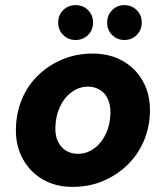

<svg xmlns="http://www.w3.org/2000/svg" viewBox="-20 -717 647 749"><path d="M263 12Q196 12 146 -17.5Q96 -47 68.5 -98Q41 -149 42 -213Q43 -276 65.5 -330Q88 -384 129 -423.5Q170 -463 224 -485.5Q278 -508 341 -508Q408 -508 458.5 -479.5Q509 -451 537.5 -400Q566 -349 565 -283Q564 -221 541 -167Q518 -113 476.5 -73Q435 -33 381 -10.5Q327 12 263 12ZM283 -117Q319 -117 347.5 -138Q376 -159 393 -195Q410 -231 411 -277Q411 -310 400 -332.5Q389 -355 369 -367Q349 -379 324 -379Q289 -379 260 -358Q231 -337 214 -301Q197 -265 196 -219Q195 -187 206.5 -164Q218 -141 238 -129Q258 -117 283 -117ZM275 -561Q246 -561 226.5 -580.5Q207 -600 207 -629Q207 -658 226.5 -677.5Q246 -697 275 -697Q304 -697 323.5 -677.5Q343 -658 343 -629Q343 -600 323.5 -580.5Q304 -561 275 -561ZM465 -561Q437 -561 417.5 -580.5Q398 -600 398 -629Q398 -658 417.5 -677.5Q437 -697 465 -697Q494 -697 513.5 -677.5Q533 -658 533 -629Q533 -600 513.5 -580.5Q494 -561 465 -561Z"/></svg>

Font: DM Sans 28pt Black
Style: Italic
Weight: 900
Italic angle: -10°
Version: Version 4.004;gftools[0.9.30]